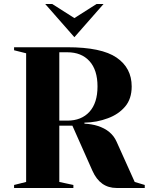

<svg xmlns="http://www.w3.org/2000/svg" viewBox="-20 -935 740 955"><path d="M50 -15 110 -30V-670L50 -685V-700H315Q485 -700 560 -648.5Q635 -597 635 -505Q635 -443 602 -404.5Q569 -366 517 -347Q462 -326 400 -325V-320Q437 -318 465 -309Q535 -287 560 -230L650 -30L700 -15V0H560Q478 0 440 -85L340 -310H275V-30L345 -15V0H50ZM315 -335Q385 -335 425 -379Q465 -423 465 -505Q465 -587 425 -631Q385 -675 315 -675H275V-335ZM205 -915H240L350 -845L460 -915H495L350 -750Z"/></svg>

Font: Yeseva One
Style: Regular
Weight: 400
Designer: Jovanny Lemonad
Foundry: Jovanny Lemonad
Version: Version 2.000